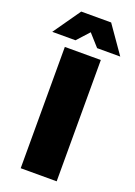

<svg xmlns="http://www.w3.org/2000/svg" viewBox="-203 -977 732 1043"><g transform="rotate(20 163.5 -456.0)"><path d="M164.1 -824.2 101.1 -754.9H-33.2L77.1 -912.1H250L359.9 -754.9H226.1ZM59.1 0V-701.2H267.1V0Z"/></g></svg>

Font: Montserrat arm ExtraBold
Style: Regular
Weight: 800
Designer: Julieta Ulanovsky
Foundry: Julieta Ulanovsky
Version: Version 6.000;PS 006.000;hotconv 1.0.88;makeotf.lib2.5.64775